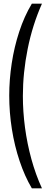

<svg xmlns="http://www.w3.org/2000/svg" viewBox="-20 -820 277 1040"><path d="M152.4 200Q113.7 134.4 86.3 52.4Q58.8 -29.5 44.4 -120.1Q30 -210.7 30 -302.2Q30 -388.2 43.5 -476.9Q57 -565.6 84.2 -648.5Q111.3 -731.5 152.4 -800H207.2Q156 -684.7 130 -555.6Q103.9 -426.5 103.9 -300Q103.9 -215.7 115.5 -128.5Q127.2 -41.4 150.2 42.4Q173.3 126.2 207.2 200Z"/></svg>

Font: Big Shoulders Stencil Thin
Style: Regular
Weight: 100
Designer: Patric King
Foundry: XO Type Co
Version: Version 2.001